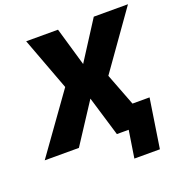

<svg xmlns="http://www.w3.org/2000/svg" viewBox="-192 -838 1089 1145"><g transform="rotate(-20 352.5 -266.0)"><path d="M466 173 493 0H438L460 -139H676L628 173ZM-40 0 245 -398 244 -317 99 -705H301L374 -454H367L528 -705H745L470 -317L469 -396L621 0H418L340 -259H346L177 0Z"/></g></svg>

Font: Nunito Sans 7pt SemiCondensed Black
Style: Italic
Weight: 900
Width: 4
Italic angle: -9°
Designer: Vernon Adams
Foundry: Vernon Adams
Version: Version 3.101;gftools[0.9.27]